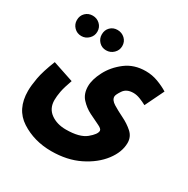

<svg xmlns="http://www.w3.org/2000/svg" viewBox="-189 -798 1171 1195"><g transform="rotate(30 396.0 -200.0)"><path d="M318 -484Q349 -484 371 -505.5Q393 -527 393 -557Q393 -589 371 -609.5Q349 -630 318 -630Q287 -630 266.5 -609.5Q246 -589 246 -557Q246 -527 266.5 -505.5Q287 -484 318 -484ZM140 -484Q170 -484 192 -505.5Q214 -527 214 -557Q214 -589 192 -609.5Q170 -630 140 -630Q109 -630 88 -609.5Q67 -589 67 -557Q67 -527 88 -505.5Q109 -484 140 -484ZM336 230Q450 230 537 187Q624 144 673.5 79Q723 14 723 -52Q723 -96 690.5 -125Q658 -154 615 -175Q572 -196 539.5 -216Q507 -236 507 -261Q507 -275 529 -307.5Q551 -340 600 -340Q623 -340 648.5 -330Q674 -320 696 -308L762 -444Q730 -464 687.5 -480Q645 -496 599 -496Q515 -496 455.5 -450.5Q396 -405 364.5 -344Q333 -283 333 -235Q333 -181 363.5 -147.5Q394 -114 434.5 -93.5Q475 -73 505.5 -59Q536 -45 536 -31Q536 -6 491 31Q446 68 348 68Q283 68 239 36Q195 4 195 -56Q195 -83 201.5 -118Q208 -153 229 -211L79 -261Q44 -173 34 -117Q24 -61 24 -23Q24 108 118.5 169Q213 230 336 230Z"/></g></svg>

Font: Noto Sans Arabic Condensed Black
Style: Regular
Weight: 900
Width: 3
Designer: Nadine Chahine
Foundry: Monotype Imaging Inc.
Version: 1.001